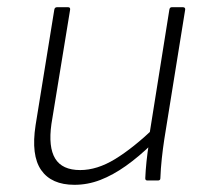

<svg xmlns="http://www.w3.org/2000/svg" viewBox="-20 -502 574 534"><path d="M187 12Q123 12 94.5 -29Q66 -70 79 -154L131 -475Q132 -482 139 -482H169Q176 -482 175 -475L123 -157Q114 -93 133.5 -61Q153 -29 203 -29Q250 -29 300 -59.5Q350 -90 411 -148L403 -102Q366 -66 330 -40.5Q294 -15 259 -1.5Q224 12 187 12ZM390 0Q384 0 384 -6Q385 -29 387.5 -53Q390 -77 394 -102L395 -124L451 -475Q452 -482 458 -482H488Q496 -482 495 -475L437 -115Q433 -89 430 -61Q427 -33 426 -6Q426 0 419 0Z"/></svg>

Font: Sofia Sans ExtraLight
Style: Italic
Weight: 250
Italic angle: -9°
Version: Version 4.100-B